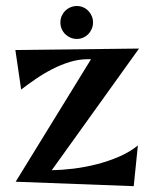

<svg xmlns="http://www.w3.org/2000/svg" viewBox="-20 -621 522 652"><path d="M448.2 -127 434.1 11.2 33.2 -3.9 289.1 -419.9H276.9Q247.6 -419.9 217.3 -410.6Q187 -401.4 158 -386.5Q128.9 -371.6 102.1 -353.3Q75.2 -335 51.8 -316.9L32.2 -451.2L452.1 -456.1L155.8 -43Q189.9 -43.5 229.5 -48.3Q269 -53.2 308.3 -63.2Q347.7 -73.2 384 -88.9Q420.4 -104.5 448.2 -127ZM295.9 -544.9Q295.9 -533.2 291.5 -522.9Q287.1 -512.7 279.8 -505.1Q272.5 -497.6 262.5 -493.2Q252.4 -488.8 241.2 -488.8Q229.5 -488.8 219.2 -493.2Q209 -497.6 201.4 -505.1Q193.8 -512.7 189.5 -522.9Q185.1 -533.2 185.1 -544.9Q185.1 -556.6 189.5 -566.7Q193.8 -576.7 201.4 -584.2Q209 -591.8 219.2 -596.2Q229.5 -600.6 241.2 -600.6Q252.4 -600.6 262.5 -596.2Q272.5 -591.8 279.8 -584.2Q287.1 -576.7 291.5 -566.7Q295.9 -556.6 295.9 -544.9Z"/></svg>

Font: Original Surfer
Style: Regular
Weight: 400
Designer: Astigmatic (AOETI)
Foundry: Astigmatic (AOETI)
Version: Version 1.001